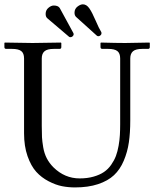

<svg xmlns="http://www.w3.org/2000/svg" viewBox="-20 -840 701 873"><path d="M201.2 -805.2Q212.9 -814.9 224.6 -814.9Q244.1 -814.9 251.5 -803.7L314 -689Q314.9 -687 314.9 -684.6Q314.9 -678.7 309.6 -674.3Q305.2 -670.9 300.3 -670.9Q295.9 -670.9 293.9 -672.9L195.3 -756.8Q187.5 -763.2 187.5 -776.9Q187.5 -794.4 201.2 -805.2ZM333.5 -811Q346.2 -820.3 356.9 -820.3Q373.5 -820.3 386.2 -802Q398.9 -783.7 414.3 -747.6Q429.7 -711.4 440.9 -693.4Q441.4 -692.4 441.4 -689Q441.4 -682.6 436 -678.7Q431.6 -675.3 428.2 -675.3Q422.9 -675.3 420.4 -677.7L325.7 -763.2Q318.8 -770 318.8 -782.2Q318.8 -800.3 333.5 -811ZM320.8 12.2Q291 12.2 262.2 6.6Q233.4 1 200.9 -15.9Q168.5 -32.7 144.8 -58.8Q121.1 -85 105.2 -130.1Q89.4 -175.3 89.4 -233.9V-574.2Q89.4 -597.7 76.7 -607.7Q64 -617.7 34.7 -617.7H8.3Q0 -617.7 0 -626V-644.5L2 -646.5Q88.9 -644.5 127.9 -644.5L256.8 -646.5L258.8 -644.5V-626Q258.8 -617.7 251 -617.7H224.6Q194.8 -617.7 182.4 -606.9Q169.9 -596.2 169.9 -574.2V-267.1Q169.9 -234.9 170.9 -216.3Q171.9 -197.8 176.5 -170.2Q181.2 -142.6 192.6 -120.4Q204.1 -98.1 223.1 -79.1Q274.4 -28.8 342.3 -28.8Q377.4 -28.8 405.5 -36.9Q433.6 -44.9 452.6 -57.9Q471.7 -70.8 485.6 -90.8Q499.5 -110.8 507.1 -130.9Q514.6 -150.9 519.3 -177.5Q523.9 -204.1 525.1 -226.1Q526.4 -248 526.4 -275.4V-574.2Q526.4 -597.7 513.7 -607.7Q501 -617.7 471.7 -617.7H445.3Q437 -617.7 437 -626V-644.5L439 -646.5Q510.3 -644.5 549.3 -644.5L659.2 -646.5L661.1 -644.5V-626Q661.1 -617.7 653.3 -617.7H627Q597.2 -617.7 584.7 -606.9Q572.3 -596.2 572.3 -574.2V-293Q572.3 -236.3 565.9 -192.6Q559.6 -148.9 542.7 -109.1Q525.9 -69.3 498.3 -43.5Q470.7 -17.6 425.8 -2.7Q380.9 12.2 320.8 12.2Z"/></svg>

Font: Libertinage
Style: b
Weight: 400
Designer: OSP
Foundry: OSP
Version: Version 1.0; 2008; OFL relea